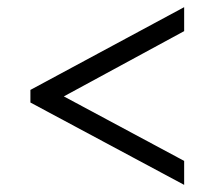

<svg xmlns="http://www.w3.org/2000/svg" viewBox="-20 -626 599 536"><path d="M494.1 -176.8V-109.9L64.9 -339.8V-375L494.1 -606V-539.1L158.2 -356.9Z"/></svg>

Font: Sitara
Style: Italic
Weight: 400
Italic angle: -11°
Designer: Neelakash Kshetrimayum
Foundry: Neelakash Kshetrimayum
Version: Version 1.000;PS Version 1.000;PS 1.0;hotconv 1.;hotconv 1.0